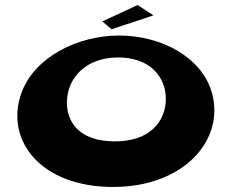

<svg xmlns="http://www.w3.org/2000/svg" viewBox="-20 -725 917 762"><path d="M386 -640 423 -609 589 -664 526 -705ZM64 -353C0 -169 140 17 429 17C710 17 871 -169 822 -353C785 -495 623 -584 453 -584C284 -584 113 -495 64 -353ZM249 -353C264 -430 332 -497 449 -497C567 -497 628 -430 637 -353C647 -265 594 -164 436 -164C274 -164 232 -265 249 -353Z"/></svg>

Font: Hussar Milosc
Style: Bold
Weight: 700
Foundry: Cannot Into Space Fonts
Version: Version 1.02